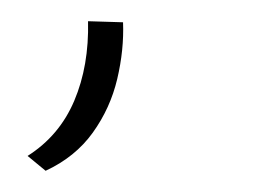

<svg xmlns="http://www.w3.org/2000/svg" viewBox="-20 24 241 181"><path d="M23 185 6 171Q36 152 50 119Q64 86 63 44L96 45Q97 71 90.5 98.5Q84 126 67.5 149Q51 172 23 185Z"/></svg>

Font: Josefin Sans Thin ExtraLight
Style: Italic
Weight: 250
Italic angle: -7°
Version: Version 2.000